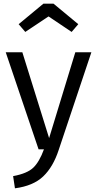

<svg xmlns="http://www.w3.org/2000/svg" viewBox="-20 -809 526 1040"><path d="M475 -526 298 3Q268 95 214 146.5Q160 198 61 211L51 145Q127 131 160 99.5Q193 68 218 0H189L11 -526H101L246 -61L388 -526ZM81 -678 215 -789H270L404 -678L368 -636L243 -720L117 -636Z"/></svg>

Font: FiraSans
Style: Regular
Weight: 350
Designer: Carrois Corporate & Edenspiekermann AG
Foundry: Carrois Corporate GbR & Edenspiekermann AG
Version: Version 3.106;PS 003.106;hotconv 1.0.70;makeotf.lib2.5.58329